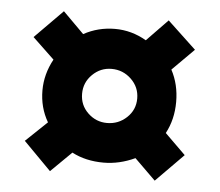

<svg xmlns="http://www.w3.org/2000/svg" viewBox="-41 -631 636 555"><g transform="rotate(5 277.0 -353.5)"><path d="M105 -262 43 -203 123 -122 183 -181Q223 -160 275 -160Q321 -160 366 -181L427 -121L507 -202L447 -261Q469 -302 469 -353Q469 -404 447 -445L510 -508L427 -586L366 -523Q323 -548 275 -548Q226 -548 184 -525L123 -586L42 -504L105 -444Q81 -400 81 -353Q81 -303 105 -262ZM275 -432Q308 -432 332 -409Q356 -386 356 -353Q356 -320 332 -297.5Q308 -275 275 -275Q243 -275 219.5 -297.5Q196 -320 196 -353Q196 -386 219.5 -409Q243 -432 275 -432Z"/></g></svg>

Font: Noto Sans UI SemiCondensed Black
Style: Regular
Weight: 900
Width: 4
Designer: Monotype Design Team
Foundry: Monotype Imaging Inc.
Version: 1.001